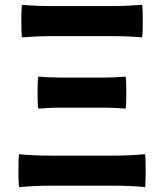

<svg xmlns="http://www.w3.org/2000/svg" viewBox="-20 -766 676 792"><path d="M318 -124H188C145 -124 91 -126 59 -130C55 -124 55 0 59 6C102 2 145 0 188 0H318H448C492 0 546 2 578 6C582 0 582 -124 578 -130C535 -126 492 -124 448 -124H318ZM318 -446H228C198 -446 160 -448 138 -450C134 -446 134 -322 138 -318C168 -320 198 -322 228 -322H318H408C438 -322 476 -320 498 -318C502 -322 502 -446 498 -450C468 -448 438 -446 408 -446H318ZM318 -741H194C153 -741 101 -743 71 -746C67 -741 67 -617 71 -612C112 -615 153 -617 194 -617H318H442C484 -617 535 -615 566 -612C570 -617 570 -741 566 -746C525 -743 484 -741 442 -741H318Z"/></svg>

Font: GenSekiGothic2 TW B
Style: Regular
Weight: 700
Version: Version 2.100;PS 2.1;hotconv 16.6.51;makeotf.lib2.5.65220 DE